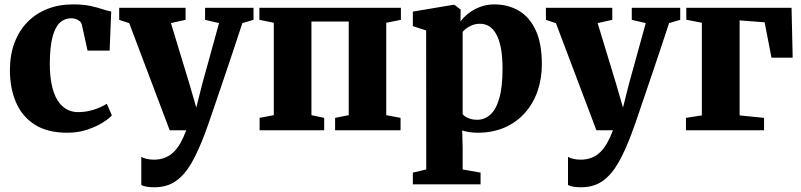

<svg xmlns="http://www.w3.org/2000/svg" viewBox="-20 -578 3556 852"><path d="M278.5 11Q190.5 11 134.2 -25Q78 -61 51 -123.8Q24 -186.5 24 -267Q24 -333.5 44 -387.2Q64 -441 101 -479.2Q138 -517.5 189.5 -538Q241 -558.5 304 -558.5Q350.5 -558.5 382 -551.5Q413.5 -544.5 435.5 -537Q457.5 -529.5 473.5 -527L466.5 -353.5H368.5L343.5 -467Q341.5 -477.5 333.5 -484.2Q325.5 -491 315.2 -494Q305 -497 296 -497Q267.5 -497 246.5 -478.2Q225.5 -459.5 213.5 -415.8Q201.5 -372 201 -296.5Q201 -241.5 209.8 -200.8Q218.5 -160 235 -133.5Q251.5 -107 274.8 -93.8Q298 -80.5 325.5 -80.5Q352.5 -80.5 375.8 -85.8Q399 -91 419 -99.5Q439 -108 454 -117.5L476.5 -66Q464.5 -52 435.8 -34Q407 -16 366.8 -2.5Q326.5 11 278.5 11Z M664.5 253Q646 253 631.2 250.5Q616.5 248 607 243V118Q614.5 123 630 126.8Q645.5 130.5 663 130.5Q689.5 130.5 711 122.2Q732.5 114 749.8 97.5Q767 81 780.8 56.5Q794.5 32 806.5 0H733L553.5 -475L509 -490V-543.5H803.5V-490L738.5 -475.5L821 -204L851 -100.5L876.5 -202L952 -475.5L890 -490V-543.5H1105V-490L1055.5 -475.5Q1037 -419 1015.5 -354.5Q994 -290 972.8 -227.5Q951.5 -165 933.8 -112.8Q916 -60.5 904.2 -26.8Q892.5 7 890 12.5Q861.5 89.5 831 143.2Q800.5 197 761 225Q721.5 253 664.5 253Z M1132 0V-55L1195 -67V-477L1131 -490V-543.5H1759V-490L1694 -477V-67L1757.5 -55V0H1467V-55L1527.5 -67V-482.5H1362V-67L1418.5 -55V0Z M1812 240V188L1871.5 174L1871 -443L1812 -462V-526.5L1990.5 -556.5H1997L2024 -535.5L2023.5 -482.5Q2035 -499.5 2057 -517.2Q2079 -535 2109 -546.8Q2139 -558.5 2173.5 -558.5Q2234.5 -558.5 2282.2 -530.5Q2330 -502.5 2357.2 -443.8Q2384.5 -385 2384.5 -292.5Q2384.5 -229.5 2365.5 -174.2Q2346.5 -119 2309.5 -77.2Q2272.5 -35.5 2219.5 -12.2Q2166.5 11 2098.5 11Q2079.5 11 2060.2 7.8Q2041 4.5 2031 1L2033 77.5V174L2112.5 188V240ZM2097.5 -46.5Q2130 -46.5 2155.5 -69Q2181 -91.5 2195.5 -141.5Q2210 -191.5 2210 -273.5Q2210 -328 2202.5 -365.8Q2195 -403.5 2181.5 -427.2Q2168 -451 2150 -461.8Q2132 -472.5 2111 -472.5Q2092 -472.5 2076.8 -466.8Q2061.5 -461 2050.5 -452.8Q2039.5 -444.5 2033 -436.5V-71.5Q2040.5 -61 2058.2 -53.8Q2076 -46.5 2097.5 -46.5Z M2558 253Q2539.5 253 2524.8 250.5Q2510 248 2500.5 243V118Q2508 123 2523.5 126.8Q2539 130.5 2556.5 130.5Q2583 130.5 2604.5 122.2Q2626 114 2643.2 97.5Q2660.5 81 2674.2 56.5Q2688 32 2700 0H2626.5L2447 -475L2402.5 -490V-543.5H2697V-490L2632 -475.5L2714.5 -204L2744.5 -100.5L2770 -202L2845.5 -475.5L2783.5 -490V-543.5H2998.5V-490L2949 -475.5Q2930.5 -419 2909 -354.5Q2887.5 -290 2866.2 -227.5Q2845 -165 2827.2 -112.8Q2809.5 -60.5 2797.8 -26.8Q2786 7 2783.5 12.5Q2755 89.5 2724.5 143.2Q2694 197 2654.5 225Q2615 253 2558 253Z M3024 0V-55L3094.5 -66V-477L3025.5 -490.5V-543.5H3492.5L3497.5 -322H3403.5L3373 -479L3262 -487.5V-66L3370.5 -55V0Z"/></svg>

Font: Merriweather 48pt Black
Style: Regular
Weight: 900
Version: Version 2.100